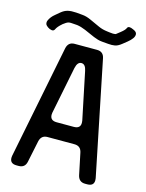

<svg xmlns="http://www.w3.org/2000/svg" viewBox="-130 -954 791 1041"><g transform="rotate(15 265.5 -433.5)"><path d="M30 -24Q30 9 67 9H79Q115 9 122 -27L147 -147Q155 -183 190 -183H341Q377 -183 384 -147L409 -27Q417 9 452 9H464Q501 9 501 -23Q501 -32 500 -35L370 -673Q363 -709 327 -709H201Q166 -709 158 -673L31 -35Q30 -32 30 -24ZM180 -306Q180 -314 181 -317L234 -582Q242 -618 264 -618Q287 -618 294 -582L349 -317Q350 -314 350 -305Q350 -273 313 -273H217Q180 -273 180 -306ZM403 -818 398 -817Q392 -815 368 -818L353 -820Q327 -823 305 -833L248 -859Q237 -864 225 -867.5Q213 -871 200 -872L166 -875Q138 -877 119 -872.5Q100 -868 82 -853L57 -832Q47 -824 39 -814Q31 -804 26 -792Q22 -782 26 -771Q29 -765 39.5 -757.5Q50 -750 62 -748.5Q74 -747 79 -759Q86 -774 108 -793L110 -795Q128 -809 138 -812Q148 -815 174 -812L188 -811Q210 -808 236 -797L293 -772Q305 -767 317 -763.5Q329 -760 342 -759L377 -756Q398 -754 414.5 -757Q431 -760 451 -776L476 -796Q491 -808 500.5 -821Q510 -834 508.5 -846.5Q507 -859 487 -867Q460 -880 453 -866Q449 -854 426 -836Z"/></g></svg>

Font: WDXL Lubrifont JP N
Style: Regular
Weight: 400
Designer: [WDXL Lubrifont] Copyright 2020-2022 (c) NightFurySL2001, Skr-ZERO; [ZCOOL QingKe HuangYou] Copyright 2018-2022 (c) The 
Version: Version 2.001;hotconv 1.1.1;makeotfexe 2.6.0